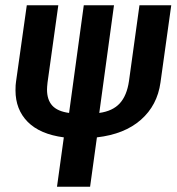

<svg xmlns="http://www.w3.org/2000/svg" viewBox="-20 -711 672 731"><path d="M632 -691 591 -397Q579 -310 516.5 -255Q454 -200 349 -188L323 0H197L223 -188Q132 -200 85.5 -247Q39 -294 39 -367Q39 -389 41 -400L82 -691H202L161 -397Q159 -379 159 -370Q159 -331 179 -309Q199 -287 243 -281L299 -691H414L358 -281Q409 -288 436 -317.5Q463 -347 471 -402L511 -691Z"/></svg>

Font: Fira Sans Extra Condensed Medium
Style: Italic
Weight: 500
Width: 3
Italic angle: -8°
Designer: Carrois Corporate & Edenspiekermann AG
Foundry: Carrois Corporate GbR & Edenspiekermann AG
Version: Version 4.203